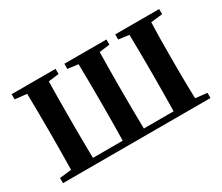

<svg xmlns="http://www.w3.org/2000/svg" viewBox="-96 -768 1158 1000"><g transform="rotate(-30 482.5 -267.5)"><path d="M856 -496Q853 -411 853 -300V-235Q853 -125 856 -39L926 -31V0H39V-31L110 -39Q112 -153 112 -235V-300Q112 -382 110 -496L39 -504V-535H303V-504L240 -496Q238 -382 238 -300V-235Q238 -150 240 -36H419Q421 -150 421 -235V-300Q421 -382 419 -496L356 -504V-535H609V-504L546 -496Q544 -382 544 -300V-235Q544 -150 546 -36H725Q727 -150 727 -235V-300Q727 -382 725 -496L662 -504V-535H926V-504Z"/></g></svg>

Font: Source Han Serif JP
Style: Bold
Weight: 700
Designer: Ryoko NISHIZUKA  (kana & ideographs); Frank Grießhammer (Latin, Greek & Cyrillic); Wenlong ZHANG  (bopomofo); Sandoll Co
Foundry: Adobe Systems Incorporated
Version: Version 1.000;PS 1;hotconv 16.6.53;makeotf.lib2.5.65590